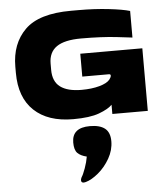

<svg xmlns="http://www.w3.org/2000/svg" viewBox="-62 -654 945 1079"><g transform="rotate(-5 410.0 -114.0)"><path d="M40 -277V-312Q40 -442 119 -520Q198 -598 379 -598H422Q512 -598 591 -589Q670 -580 710 -568V-418Q704 -419 621 -428.5Q538 -438 422 -438Q328 -438 283.5 -407Q239 -376 239 -312V-277Q239 -211 280 -180.5Q321 -150 400 -150Q457 -150 500.5 -162Q544 -174 560 -194Q570 -207 570 -216Q570 -224 560 -224H410V-353H760V0H560V-52Q538 -29 485.5 -9.5Q433 10 339 10Q197 10 118.5 -64Q40 -138 40 -277ZM367 370Q352 370 352 356Q352 349 357 339Q366 326 378.5 291.5Q391 257 396 226Q362 218 344.5 200.5Q327 183 327 141Q327 57 428 57Q484 57 512.5 79.5Q541 102 541 152Q541 202 514.5 248.5Q488 295 449.5 327Q411 359 378 368Q370 370 367 370Z"/></g></svg>

Font: Dashboard
Style: Regular
Weight: 400
Designer: jaiki
Version: Version 1.000